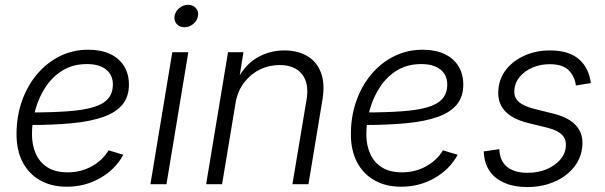

<svg xmlns="http://www.w3.org/2000/svg" viewBox="-20 -757 2486 789"><path d="M254.4 10.3Q191.4 10.3 145 -15.9Q98.6 -42 73.2 -90.3Q47.9 -138.7 47.9 -205.6Q47.9 -278.3 70.1 -341.6Q92.3 -404.8 132.6 -452.4Q172.9 -500 226.6 -526.4Q280.3 -552.7 342.8 -552.7Q394.5 -552.7 431.9 -535.4Q469.2 -518.1 489.5 -485.8Q509.8 -453.6 509.8 -409.2Q509.8 -360.4 483.9 -328.1Q458 -295.9 406.2 -277.1Q354.5 -258.3 276.6 -250.7Q198.7 -243.2 94.7 -243.2L102.5 -294.9Q192.4 -294.9 257.1 -299.6Q321.8 -304.2 363 -316.4Q404.3 -328.6 424.1 -351.3Q443.8 -374 443.8 -410.2Q443.8 -449.2 415.8 -471.4Q387.7 -493.7 337.4 -493.7Q280.8 -493.7 238.5 -468.3Q196.3 -442.9 168.2 -400.6Q140.1 -358.4 125.7 -307.4Q111.3 -256.3 111.3 -205.6Q111.3 -160.6 127.2 -125Q143.1 -89.4 175.5 -69.1Q208 -48.8 257.8 -48.8Q312.5 -48.8 356.9 -73.5Q401.4 -98.1 426.3 -139.2L486.8 -121.1Q454.6 -61.5 392.3 -25.6Q330.1 10.3 254.4 10.3Z M598.1 0 688 -542.5H753.9L664.1 0ZM737.8 -645Q717.8 -645 706.1 -658.4Q694.3 -671.9 697.3 -690.9Q700.7 -710.4 717 -723.9Q733.4 -737.3 752.9 -737.3Q772.9 -737.3 784.9 -723.9Q796.9 -710.4 793.5 -690.9Q790.5 -671.9 773.9 -658.4Q757.3 -645 737.8 -645Z M948.2 -335 892.6 0H827.1L917 -542.5H980.5L960 -416L948.7 -418Q982.4 -487.8 1034.7 -518.8Q1086.9 -549.8 1147.9 -549.8Q1204.1 -549.8 1243.2 -526.4Q1282.2 -502.9 1299.1 -458Q1315.9 -413.1 1305.2 -348.1L1247.6 0H1181.6L1239.7 -347.2Q1251 -415 1220.9 -452.4Q1190.9 -489.7 1129.4 -489.7Q1085.4 -489.7 1047.4 -470.9Q1009.3 -452.1 982.9 -417.5Q956.5 -382.8 948.2 -335Z M1628.4 10.3Q1565.4 10.3 1519 -15.9Q1472.7 -42 1447.3 -90.3Q1421.9 -138.7 1421.9 -205.6Q1421.9 -278.3 1444.1 -341.6Q1466.3 -404.8 1506.6 -452.4Q1546.9 -500 1600.6 -526.4Q1654.3 -552.7 1716.8 -552.7Q1768.6 -552.7 1805.9 -535.4Q1843.3 -518.1 1863.5 -485.8Q1883.8 -453.6 1883.8 -409.2Q1883.8 -360.4 1857.9 -328.1Q1832 -295.9 1780.3 -277.1Q1728.5 -258.3 1650.6 -250.7Q1572.8 -243.2 1468.8 -243.2L1476.6 -294.9Q1566.4 -294.9 1631.1 -299.6Q1695.8 -304.2 1737.1 -316.4Q1778.3 -328.6 1798.1 -351.3Q1817.9 -374 1817.9 -410.2Q1817.9 -449.2 1789.8 -471.4Q1761.7 -493.7 1711.4 -493.7Q1654.8 -493.7 1612.5 -468.3Q1570.3 -442.9 1542.2 -400.6Q1514.2 -358.4 1499.8 -307.4Q1485.4 -256.3 1485.4 -205.6Q1485.4 -160.6 1501.2 -125Q1517.1 -89.4 1549.6 -69.1Q1582 -48.8 1631.8 -48.8Q1686.5 -48.8 1731 -73.5Q1775.4 -98.1 1800.3 -139.2L1860.8 -121.1Q1828.6 -61.5 1766.4 -25.6Q1704.1 10.3 1628.4 10.3Z M2147 11.7Q2094.7 11.7 2056.2 -4.2Q2017.6 -20 1995.1 -49.8Q1972.7 -79.6 1968.8 -122.6Q1968.3 -126.5 1968.3 -128.4Q1968.3 -130.4 1967.8 -134.8L2031.7 -144Q2034.2 -94.2 2064.5 -70.6Q2094.7 -46.9 2147.9 -46.9Q2190.9 -46.9 2225.6 -61.3Q2260.3 -75.7 2281.7 -100.3Q2303.2 -125 2305.2 -155.8Q2307.6 -184.1 2289.8 -202.6Q2272 -221.2 2231.9 -231.4L2147 -252.4Q2082 -269 2052.2 -304Q2022.5 -338.9 2028.3 -391.6Q2032.7 -438.5 2062.3 -474.1Q2091.8 -509.8 2138.2 -529.8Q2184.6 -549.8 2239.7 -549.8Q2313.5 -549.8 2354 -517.8Q2394.5 -485.8 2405.3 -431.2Q2406.2 -427.2 2406.7 -423.8Q2407.2 -420.4 2407.7 -415.5L2346.7 -405.8Q2341.3 -444.3 2316.4 -468.8Q2291.5 -493.2 2238.8 -493.2Q2200.2 -493.2 2168 -479.2Q2135.7 -465.3 2116 -441.7Q2096.2 -418 2093.8 -388.2Q2090.8 -358.4 2110.6 -339.6Q2130.4 -320.8 2175.3 -309.6L2255.9 -289.6Q2319.8 -273.4 2349.1 -239Q2378.4 -204.6 2372.6 -152.8Q2369.1 -116.7 2350.3 -86.4Q2331.5 -56.2 2301 -34.2Q2270.5 -12.2 2231.2 -0.2Q2191.9 11.7 2147 11.7Z"/></svg>

Font: Inter 16pt Light
Style: Italic
Weight: 300
Italic angle: -9.3988°
Version: Version 4.001;git-66647c0bb